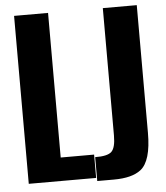

<svg xmlns="http://www.w3.org/2000/svg" viewBox="-59 -932 866 1001"><g transform="rotate(-5 373.5 -431.0)"><path d="M409.2 16.6V-108.4Q473.6 -107.4 495.1 -127.9Q516.6 -148.4 516.6 -212.4V-878.9H694.3V-210.9Q694.3 -63.5 637.7 -19.5Q591.3 16.6 496.6 16.6ZM52.2 0V-878.9H230V-122.1H404.8V0Z"/></g></svg>

Font: Oswald-Bold
Style: Bold
Weight: 700
Designer: vernon adams
Foundry: vernon adams
Version: Version 2.002; ttfautohint (v0.92.18-e454-dirty) -l 8 -r 50 